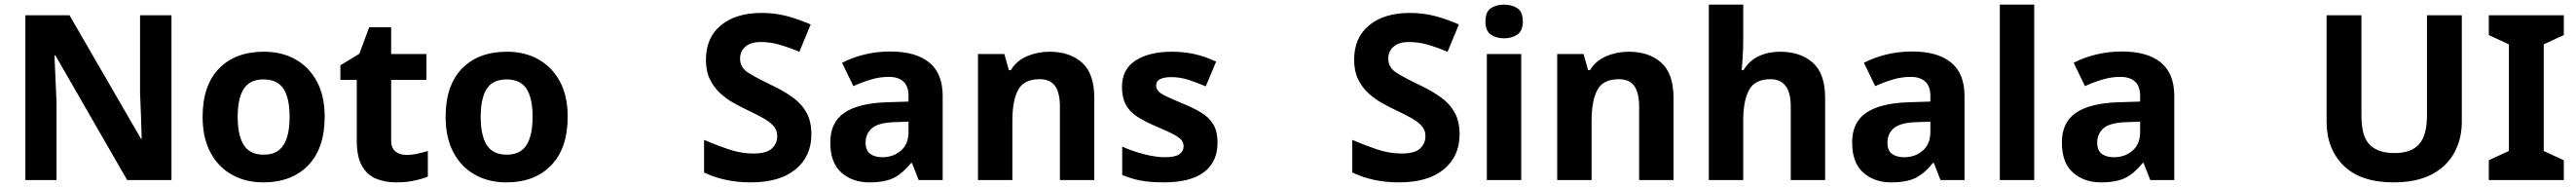

<svg xmlns="http://www.w3.org/2000/svg" viewBox="-20 -780 11162 810"><path d="M723 0H531L220 -540H216Q218 -489 220.5 -438Q223 -387 225 -336V0H90V-714H281L591 -179H594Q593 -229 591 -278Q589 -327 587 -376V-714H723Z M1387 -274Q1387 -138 1315.5 -64Q1244 10 1121 10Q1045 10 985.5 -23Q926 -56 892 -119.5Q858 -183 858 -274Q858 -410 929 -483Q1000 -556 1124 -556Q1201 -556 1260 -523Q1319 -490 1353 -427.5Q1387 -365 1387 -274ZM1010 -274Q1010 -193 1036.5 -151.5Q1063 -110 1123 -110Q1182 -110 1208.5 -151.5Q1235 -193 1235 -274Q1235 -355 1208.5 -395.5Q1182 -436 1122 -436Q1063 -436 1036.5 -395.5Q1010 -355 1010 -274Z M1740 -109Q1765 -109 1788 -114Q1811 -119 1834 -126V-15Q1810 -5 1774.5 2.5Q1739 10 1697 10Q1648 10 1609.5 -6Q1571 -22 1548.5 -61.5Q1526 -101 1526 -171V-434H1455V-497L1537 -547L1580 -662H1675V-546H1828V-434H1675V-171Q1675 -140 1693 -124.5Q1711 -109 1740 -109Z M2440 -274Q2440 -138 2368.5 -64Q2297 10 2174 10Q2098 10 2038.5 -23Q1979 -56 1945 -119.5Q1911 -183 1911 -274Q1911 -410 1982 -483Q2053 -556 2177 -556Q2254 -556 2313 -523Q2372 -490 2406 -427.5Q2440 -365 2440 -274ZM2063 -274Q2063 -193 2089.5 -151.5Q2116 -110 2176 -110Q2235 -110 2261.5 -151.5Q2288 -193 2288 -274Q2288 -355 2261.5 -395.5Q2235 -436 2175 -436Q2116 -436 2089.5 -395.5Q2063 -355 2063 -274Z M3496 -198Q3496 -103 3427.5 -46.5Q3359 10 3233 10Q3120 10 3031 -33V-174Q3082 -152 3136.5 -133.5Q3191 -115 3245 -115Q3301 -115 3324.5 -136.5Q3348 -158 3348 -191Q3348 -218 3329.5 -237Q3311 -256 3280 -272.5Q3249 -289 3209 -308Q3184 -320 3155 -336.5Q3126 -353 3099.5 -377.5Q3073 -402 3056 -437Q3039 -472 3039 -521Q3039 -617 3104 -670.5Q3169 -724 3281 -724Q3337 -724 3387.5 -711Q3438 -698 3493 -674L3444 -556Q3395 -576 3356 -587Q3317 -598 3276 -598Q3233 -598 3210 -578Q3187 -558 3187 -526Q3187 -488 3221 -466Q3255 -444 3322 -412Q3377 -386 3415.5 -358Q3454 -330 3475 -292Q3496 -254 3496 -198Z M3838 -557Q3948 -557 4006.5 -509.5Q4065 -462 4065 -364V0H3961L3932 -74H3928Q3893 -30 3854 -10Q3815 10 3747 10Q3674 10 3626 -32.5Q3578 -75 3578 -163Q3578 -250 3639 -291.5Q3700 -333 3822 -337L3917 -340V-364Q3917 -407 3894.5 -427Q3872 -447 3832 -447Q3792 -447 3754 -435.5Q3716 -424 3678 -407L3629 -508Q3673 -531 3726.5 -544Q3780 -557 3838 -557ZM3859 -251Q3787 -249 3759 -225Q3731 -201 3731 -162Q3731 -128 3751 -113.5Q3771 -99 3803 -99Q3851 -99 3884 -127.5Q3917 -156 3917 -208V-253Z M4528 -556Q4616 -556 4669 -508.5Q4722 -461 4722 -356V0H4573V-319Q4573 -378 4552 -407.5Q4531 -437 4485 -437Q4417 -437 4392 -390.5Q4367 -344 4367 -257V0H4218V-546H4332L4352 -476H4360Q4386 -518 4431.5 -537Q4477 -556 4528 -556Z M5256 -162Q5256 -79 5197.5 -34.5Q5139 10 5023 10Q4966 10 4925 2.5Q4884 -5 4843 -22V-145Q4887 -125 4938 -112Q4989 -99 5028 -99Q5072 -99 5090.5 -112Q5109 -125 5109 -146Q5109 -160 5101.5 -171Q5094 -182 5069 -196Q5044 -210 4991 -232Q4940 -254 4907 -275.5Q4874 -297 4858 -327.5Q4842 -358 4842 -404Q4842 -480 4901 -518Q4960 -556 5058 -556Q5109 -556 5155 -546Q5201 -536 5250 -513L5205 -406Q5165 -423 5129 -434.5Q5093 -446 5056 -446Q4990 -446 4990 -410Q4990 -397 4998.5 -386.5Q5007 -376 5031.5 -364Q5056 -352 5104 -332Q5151 -313 5185 -292.5Q5219 -272 5237.5 -241.5Q5256 -211 5256 -162Z M6305 -198Q6305 -103 6236.5 -46.5Q6168 10 6042 10Q5929 10 5840 -33V-174Q5891 -152 5945.5 -133.5Q6000 -115 6054 -115Q6110 -115 6133.5 -136.5Q6157 -158 6157 -191Q6157 -218 6138.5 -237Q6120 -256 6089 -272.5Q6058 -289 6018 -308Q5993 -320 5964 -336.5Q5935 -353 5908.5 -377.5Q5882 -402 5865 -437Q5848 -472 5848 -521Q5848 -617 5913 -670.5Q5978 -724 6090 -724Q6146 -724 6196.5 -711Q6247 -698 6302 -674L6253 -556Q6204 -576 6165 -587Q6126 -598 6085 -598Q6042 -598 6019 -578Q5996 -558 5996 -526Q5996 -488 6030 -466Q6064 -444 6131 -412Q6186 -386 6224.5 -358Q6263 -330 6284 -292Q6305 -254 6305 -198Z M6498 -760Q6531 -760 6555 -744.5Q6579 -729 6579 -687Q6579 -646 6555 -630Q6531 -614 6498 -614Q6464 -614 6440.5 -630Q6417 -646 6417 -687Q6417 -729 6440.5 -744.5Q6464 -760 6498 -760ZM6572 -546V0H6423V-546Z M7038 -556Q7126 -556 7179 -508.5Q7232 -461 7232 -356V0H7083V-319Q7083 -378 7062 -407.5Q7041 -437 6995 -437Q6927 -437 6902 -390.5Q6877 -344 6877 -257V0H6728V-546H6842L6862 -476H6870Q6896 -518 6941.5 -537Q6987 -556 7038 -556Z M7534 -605Q7534 -565 7531.5 -528Q7529 -491 7527 -476H7535Q7561 -518 7602 -537Q7643 -556 7693 -556Q7782 -556 7835.5 -508.5Q7889 -461 7889 -356V0H7740V-319Q7740 -437 7652 -437Q7585 -437 7559.5 -390.5Q7534 -344 7534 -257V0H7385V-760H7534Z M8266 -557Q8376 -557 8434.5 -509.5Q8493 -462 8493 -364V0H8389L8360 -74H8356Q8321 -30 8282 -10Q8243 10 8175 10Q8102 10 8054 -32.5Q8006 -75 8006 -163Q8006 -250 8067 -291.5Q8128 -333 8250 -337L8345 -340V-364Q8345 -407 8322.5 -427Q8300 -447 8260 -447Q8220 -447 8182 -435.5Q8144 -424 8106 -407L8057 -508Q8101 -531 8154.5 -544Q8208 -557 8266 -557ZM8287 -251Q8215 -249 8187 -225Q8159 -201 8159 -162Q8159 -128 8179 -113.5Q8199 -99 8231 -99Q8279 -99 8312 -127.5Q8345 -156 8345 -208V-253Z M8795 0H8646V-760H8795Z M9175 -557Q9285 -557 9343.5 -509.5Q9402 -462 9402 -364V0H9298L9269 -74H9265Q9230 -30 9191 -10Q9152 10 9084 10Q9011 10 8963 -32.5Q8915 -75 8915 -163Q8915 -250 8976 -291.5Q9037 -333 9159 -337L9254 -340V-364Q9254 -407 9231.5 -427Q9209 -447 9169 -447Q9129 -447 9091 -435.5Q9053 -424 9015 -407L8966 -508Q9010 -531 9063.5 -544Q9117 -557 9175 -557ZM9196 -251Q9124 -249 9096 -225Q9068 -201 9068 -162Q9068 -128 9088 -113.5Q9108 -99 9140 -99Q9188 -99 9221 -127.5Q9254 -156 9254 -208V-253Z M10648 -252Q10648 -178 10615.5 -118.5Q10583 -59 10517.5 -24.5Q10452 10 10352 10Q10210 10 10136 -62.5Q10062 -135 10062 -254V-714H10213V-277Q10213 -189 10249 -153Q10285 -117 10356 -117Q10430 -117 10463.5 -156Q10497 -195 10497 -278V-714H10648Z M11090 0H10765V-86L10852 -126V-588L10765 -628V-714H11090V-628L11003 -588V-126L11090 -86Z"/></svg>

Font: Noto Sans Sinhala UI
Style: Bold
Weight: 700
Designer: Jelle Bosma - Monotype Design Team
Foundry: Monotype Imaging Inc.
Version: Version 2.006; ttfautohint (v1.8.4.7-5d5b)